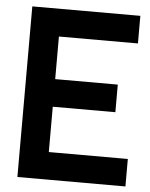

<svg xmlns="http://www.w3.org/2000/svg" viewBox="-51 -743 615 785"><g transform="rotate(5 256.5 -350.0)"><path d="M49.8 0V-700.2H493.2V-586.9H168.9V-412.1H425.8V-298.8H168.9V-112.8H493.2V0Z"/></g></svg>

Font: Cakra Normal
Style: Regular
Weight: 400
Designer: Lucia Kollert, Vojtech Kollert
Foundry: OoM Type
Version: Version 1.000;Glyphs 3.1.1 (3148)